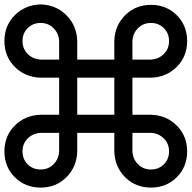

<svg xmlns="http://www.w3.org/2000/svg" viewBox="-20 -795 868 870"><path d="M164 -775Q234 -773 281 -726Q328 -679 330 -609V-525H498V-609Q500 -679 547 -726Q594 -773 664 -773Q734 -773 781 -726Q828 -679 828 -609Q828 -539 781 -492Q734 -445 664 -443H580V-275H664Q734 -273 781 -226Q828 -179 828 -109Q828 -39 781 8Q734 55 664 55Q594 55 547 8Q500 -39 498 -109V-193H330V-109Q328 -39 281 8Q234 55 164 55Q94 55 47 8Q0 -39 0 -109Q0 -179 47 -226Q94 -273 164 -275H248V-443H164Q94 -445 47 -492Q0 -539 0 -609Q0 -679 47 -726Q94 -773 164 -775ZM580 -109Q582 -74 605.5 -50.5Q629 -27 664 -27Q699 -27 722.5 -50.5Q746 -74 746 -109Q746 -144 722.5 -167.5Q699 -191 664 -193H580ZM498 -443H330V-275H498ZM164 -193Q129 -191 105.5 -167.5Q82 -144 82 -109Q82 -74 105.5 -50.5Q129 -27 164 -27Q199 -27 222.5 -50.5Q246 -74 248 -109V-193ZM248 -609Q246 -644 222.5 -667.5Q199 -691 164 -691Q129 -691 105.5 -667.5Q82 -644 82 -609Q82 -574 105.5 -550.5Q129 -527 164 -525H248ZM664 -525Q699 -527 722.5 -550.5Q746 -574 746 -609Q746 -644 722.5 -667.5Q699 -691 664 -691Q629 -691 605.5 -667.5Q582 -644 580 -609V-525Z"/></svg>

Font: Liga JetBrainsMono Nerd Font
Style: Regular
Weight: 400
Designer: Philipp Nurullin, Konstantin Bulenkov
Foundry: JetBrains
Version: Version 2.225; ttfautohint (v1.8.3)